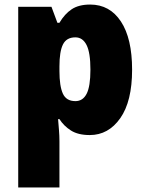

<svg xmlns="http://www.w3.org/2000/svg" viewBox="-20 -583 639 843"><path d="M376 -563Q462 -563 511 -488.5Q560 -414 560 -277Q560 -138 508 -64Q456 10 374 10Q323 10 291.5 -10Q260 -30 241 -60H235Q237 -35 239 -11Q241 13 241 37V240H60V-553H206L232 -483H241Q264 -522 295 -542.5Q326 -563 376 -563ZM311 -419Q272 -419 256.5 -388Q241 -357 241 -292V-271Q241 -205 256 -172Q271 -139 311 -139Q344 -139 360.5 -171.5Q377 -204 377 -277Q377 -352 360 -385.5Q343 -419 311 -419Z"/></svg>

Font: Noto Sans Lao UI SemCond Blk
Style: Regular
Weight: 900
Width: 4
Designer: Monotype Design Team
Foundry: Monotype Imaging Inc.
Version: Version 2.000; ttfautohint (v1.8.4.7-5d5b)